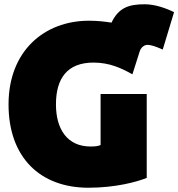

<svg xmlns="http://www.w3.org/2000/svg" viewBox="-20 -836 835 899"><path d="M394 43C520 43 620 16 667 -3V-396H451V-157C439 -151 422 -150 404 -150C296 -150 242 -230 242 -347C242 -468 294 -543 418 -543C494 -543 550 -516 600 -488L634 -595C640 -614 655 -626 671 -626C687 -626 710 -618 742 -604L795 -779C759 -797 706 -816 658 -816C584 -816 536 -801 502 -730C472 -735 435 -739 397 -739C187 -739 20 -597 20 -347C20 -99 168 43 394 43Z"/></svg>

Font: Repo ExtraBlack
Style: Regular
Weight: 400
Designer: Stefan Peev
Foundry: Context Ltd
Version: Version 001.502